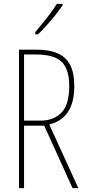

<svg xmlns="http://www.w3.org/2000/svg" viewBox="-20 -1063 444 990"><path d="M169 -807Q231 -807 274 -789.5Q317 -772 340 -731Q363 -690 363 -618Q363 -453 234 -421L384 -93H354L208 -415H104V-93H78V-807ZM166 -782H104V-441H190Q256 -441 296.5 -482Q337 -523 337 -620Q337 -706 298 -744Q259 -782 166 -782ZM303 -1036Q287 -1012 264.5 -984Q242 -956 219 -930.5Q196 -905 176 -886H162V-898Q196 -938 222 -971Q248 -1004 273 -1043H303Z"/></svg>

Font: Noto Sans Kannada UI ExtraCondensed Thin
Style: Regular
Weight: 100
Width: 2
Designer: Jelle Bosma - Monotype Design Team
Foundry: Monotype Imaging Inc.
Version: Version 2.005; ttfautohint (v1.8.4.7-5d5b)